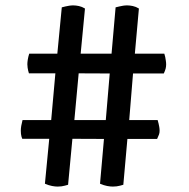

<svg xmlns="http://www.w3.org/2000/svg" viewBox="-20 -689 706 716"><path d="M367.7 -170.9 250 -171.4 233.9 0Q228 2 221.7 3.4Q216.3 4.9 209.2 5.9Q202.1 6.8 194.8 6.8Q186 6.8 174.1 4.6Q162.1 2.4 147.5 -3.9L163.6 -171.4H63Q61.5 -174.8 60.1 -179.7Q57.6 -188.5 57.6 -201.7Q57.6 -217.3 64 -241.2H170.9L186.5 -415.5H87.9Q86.4 -420.4 85 -425.8Q84 -430.7 83 -436.5Q82 -442.4 82 -449.2Q82 -456.1 83.5 -466.1Q85 -476.1 88.9 -488.8H193.8L210.4 -661.6Q216.8 -663.1 224.1 -665Q230.5 -666.5 238 -667.7Q245.6 -668.9 252.9 -668.9Q262.7 -668.9 274.2 -666.5Q285.6 -664.1 296.9 -657.2L280.8 -488.8H396L411.1 -661.6Q418 -663.1 425.3 -665Q431.6 -666.5 439 -667.7Q446.3 -668.9 454.1 -668.9Q463.9 -668.9 475.3 -666.5Q486.8 -664.1 498 -657.2L482.9 -488.8H592.8Q594.2 -482.9 596.2 -476.1Q597.2 -470.2 598.4 -462.9Q599.6 -455.6 599.6 -448.7Q599.6 -440.9 597.7 -433.1Q595.7 -425.3 590.8 -415H476.1L461.9 -241.2H567.9Q569.3 -235.4 571.3 -228.5Q572.8 -222.7 574 -215.3Q575.2 -208 575.2 -201.2Q575.2 -193.8 573 -187.5Q570.8 -181.2 565.9 -170.9H455.1L439.9 0Q434.1 2 427.7 3.4Q422.4 4.9 415 5.9Q407.7 6.8 400.9 6.8Q391.6 6.8 379.6 4.6Q367.7 2.4 353 -3.9ZM257.3 -241.2H374.5L389.2 -415L273.4 -415.5Z"/></svg>

Font: Basic
Style: Regular
Weight: 400
Designer: Magnus Gaarde
Foundry: Magnus Gaarde
Version: Version 1.003; ttfautohint (v1.1) -l 6 -r 16 -G 0 -x 16 -D l